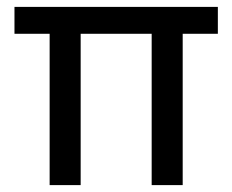

<svg xmlns="http://www.w3.org/2000/svg" viewBox="-20 -537 674 557"><path d="M124 0V-502H214V0ZM420 0V-502H510V0ZM22 -439V-517H612V-439Z"/></svg>

Font: Bricolage Grotesque 36pt
Style: Regular
Weight: 400
Designer: Mathieu Triay
Foundry: Atelier Triay
Version: Version 1.001;gftools[0.9.33.dev8+g029e19f]